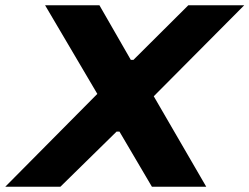

<svg xmlns="http://www.w3.org/2000/svg" viewBox="-56 -708 946 728"><path d="M-36 0 313 -352 115 -688H321L440 -481H450L658 -688H870L527 -343L726 0H520L397 -209H386L173 0Z"/></svg>

Font: Saira Thin Expanded
Style: Bold Italic
Weight: 700
Width: 7
Italic angle: -12°
Version: Version 1.101